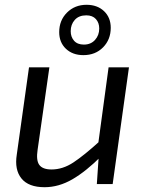

<svg xmlns="http://www.w3.org/2000/svg" viewBox="-20 -768 607 801"><path d="M186 -487 137 -144Q130 -99 144 -80Q158 -61 195 -61Q242 -61 286.5 -90.5Q331 -120 396 -179L404 -118Q339 -53 282 -20Q225 13 166 13Q99 13 69.5 -23.5Q40 -60 50 -123L101 -487ZM518 -487 450 0H384L393 -134L387 -148L433 -487ZM341 -748Q386 -748 414 -721.5Q442 -695 442 -652Q442 -603 410 -570.5Q378 -538 328 -538Q283 -538 255 -564.5Q227 -591 227 -634Q227 -683 259.5 -715.5Q292 -748 341 -748ZM340 -704Q309 -704 292 -685Q275 -666 275 -638Q275 -614 289 -598Q303 -582 330 -582Q359 -582 376.5 -601.5Q394 -621 394 -649Q394 -673 380 -688.5Q366 -704 340 -704Z"/></svg>

Font: Exo 2
Style: Italic
Weight: 400
Italic angle: -8°
Designer: Natanael Gama
Foundry: Natanael Gama
Version: Version 2.010